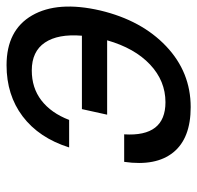

<svg xmlns="http://www.w3.org/2000/svg" viewBox="-28 -551 602 586"><g transform="rotate(-90 273.0 -258.0)"><path d="M116 -348Q145 -440 211 -490Q276 -539 367 -539Q474 -539 519 -461Q564 -383 534 -253Q504 -127 425 -52Q346 23 239 23Q144 23 101 -30Q58 -83 72 -180H156Q148 -54 254 -54Q319 -54 369 -101Q419 -148 443 -232H216L233 -309H457Q463 -382 436 -422Q409 -462 351 -462Q298 -462 260 -433Q221 -403 200 -348Z"/></g></svg>

Font: Miedinger
Style: Italic
Weight: 400
Italic angle: -13°
Version: Version 001.000